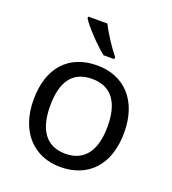

<svg xmlns="http://www.w3.org/2000/svg" viewBox="-140 -872 885 987"><g transform="rotate(20 302.5 -378.0)"><path d="M278 -766H173V-756C196 -719 269 -642 315 -606H374V-618C343 -655 300 -721 278 -766ZM551 -269C551 -446 449 -546 304 -546C150 -546 55 -446 55 -269C55 -91 159 10 301 10C454 10 551 -91 551 -269ZM146 -269C146 -396 193 -472 302 -472C411 -472 460 -396 460 -269C460 -142 411 -63 303 -63C194 -63 146 -142 146 -269Z"/></g></svg>

Font: Noto Sans Miao
Style: Regular
Weight: 400
Designer: Monotype Design Team
Foundry: Monotype Imaging Inc.
Version: Version 2.003